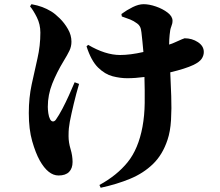

<svg xmlns="http://www.w3.org/2000/svg" viewBox="-20 -805 1040 908"><path d="M333 -416 354 -408.2Q340.3 -362.3 328.9 -314.5Q317.4 -266.6 310.1 -229Q307.1 -212.4 305.7 -198.7Q304.2 -185.1 304.2 -161.1Q304.2 -131.8 313.7 -100.1Q323.2 -68.4 323.2 -39.1Q323.2 -8.8 306.6 8.1Q290 24.9 256.8 24.9Q208 24.9 168 -45.9Q148.4 -81.1 132.3 -137.2Q116.2 -193.4 116.2 -270Q116.2 -342.8 129.9 -406Q143.6 -469.2 157.2 -528.8Q170.9 -588.4 170.9 -650.9Q170.9 -689.9 154.3 -723.1Q137.7 -756.3 122.1 -774.9L128.9 -785.2Q158.2 -779.8 179.7 -771.7Q201.2 -763.7 222.2 -751Q240.2 -740.2 262.7 -718Q285.2 -695.8 301.5 -667.2Q317.9 -638.7 317.9 -607.9Q317.9 -585 308.3 -565.2Q298.8 -545.4 280.8 -516.1Q248.5 -462.9 227.3 -409.7Q206.1 -356.4 206.1 -299.8Q206.1 -286.6 208.5 -269.5Q210.9 -252.4 216.8 -241.2Q222.2 -231.4 229.7 -230.7Q237.3 -230 244.1 -238.8Q258.8 -259.8 274.9 -290.3Q291 -320.8 305.9 -354Q320.8 -387.2 333 -416ZM556.2 -727.1 554.2 -738.8Q580.1 -757.8 607.9 -771.5Q635.7 -785.2 659.2 -785.2Q685.5 -785.2 717.5 -774.2Q749.5 -763.2 772.7 -745.4Q795.9 -727.5 795.9 -707Q795.9 -693.4 790 -679.4Q784.2 -665.5 782.2 -640.1Q781.2 -630.4 780.5 -618.2Q779.8 -606 779.8 -594.2Q794.9 -598.6 808.1 -605Q850.1 -624 853 -624Q888.2 -624 916 -605.7Q943.8 -587.4 943.8 -559.1Q943.8 -542 933.6 -526.9Q923.3 -511.7 895 -498Q856.9 -480 785.2 -462.9Q787.6 -409.7 789.8 -350.8Q792 -292 788.8 -237.5Q785.6 -183.1 772 -143.1Q749 -73.7 703.9 -29.8Q658.7 14.2 595.7 40.3Q532.7 66.4 456.1 83L450.2 69.8Q532.7 24.9 583.5 -37.8Q634.3 -100.6 653.8 -205.1Q663.6 -258.3 664.3 -317.9Q665 -377.4 663.1 -440.9Q619.6 -435.1 581.1 -435.1Q548.8 -435.1 512.7 -444.3Q476.6 -453.6 443.8 -485.6Q411.1 -517.6 389.2 -585.9L397 -592.8Q478.5 -544.9 547.9 -544.9Q595.7 -544.9 658.2 -559.1Q655.8 -584.5 653.6 -608.4Q651.4 -632.3 648.9 -651.9Q647 -669.4 642.1 -678.7Q637.2 -688 628.9 -693.8Q612.3 -706.1 595.5 -712.9Q578.6 -719.7 556.2 -727.1Z"/></svg>

Font: Source Han Serif JP Heavy
Style: Regular
Weight: 900
Designer: Ryoko NISHIZUKA  (kana & ideographs); Frank Grießhammer (Latin, Greek & Cyrillic); Wenlong ZHANG  (bopomofo); Sandoll Co
Foundry: Adobe Systems Incorporated
Version: Version 1.001;PS 1.001;hotconv 16.6.54;makeotf.lib2.5.65590